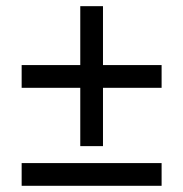

<svg xmlns="http://www.w3.org/2000/svg" viewBox="-20 -599 591 619"><path d="M238.8 -315.9H49.8V-389.2H238.8V-579.1H312V-389.2H501V-315.9H312V-127.9H238.8ZM49.8 0V-73.2H501V0Z"/></svg>

Font: WenQuanYi Micro Hei
Style: Regular
Weight: 400
Foundry: Ascender Corporation
Version: Version 0.2.0-beta